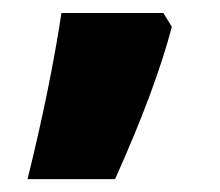

<svg xmlns="http://www.w3.org/2000/svg" viewBox="-20 -154 342 299"><path d="M234.4 -133.8 247.6 -112.3Q222.7 -16.6 159.2 125H22.9Q58.1 -17.6 75.7 -133.8Z"/></svg>

Font: Open Sans Hebrew Condensed Extra Bold
Style: Regular
Weight: 800
Width: 3
Foundry: Ascender Corporation, Yanek Iontef
Version: Version 2.001;PS 002.001;hotconv 1.0.70;makeotf.lib2.5.58329